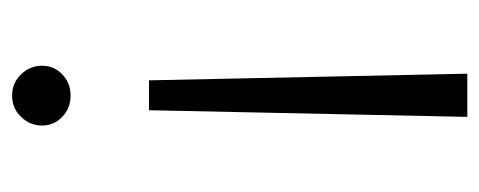

<svg xmlns="http://www.w3.org/2000/svg" viewBox="-260 -368 801 321"><g transform="rotate(-90 140.5 -207.5)"><path d="M191.1 -537.8Q191.1 -517.8 176.7 -503.9Q162.2 -490 141.1 -490Q120 -490 105.6 -503.9Q91.1 -517.8 91.1 -537.8Q91.1 -557.8 105.6 -572.8Q120 -587.8 141.1 -587.8Q162.2 -587.8 176.7 -572.8Q191.1 -557.8 191.1 -537.8ZM105.6 173.3 116.7 -358.9H166.7L177.8 173.3Z"/></g></svg>

Font: Paperlogy 3 Light
Style: Regular
Weight: 300
Designer: redesigned by Lee Juim, glyphs from Gmarket Sans & Montserrat
Foundry: PT&
Version: Version 1.001